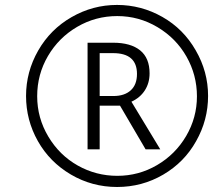

<svg xmlns="http://www.w3.org/2000/svg" viewBox="-20 -744 872 774"><path d="M769 -541Q818.8 -455.1 818.8 -357.4Q818.8 -259.8 770.5 -174.8Q723.1 -89.8 637.9 -40Q552.7 9.8 451.9 9.8Q351.1 9.8 265.6 -40.5Q180.2 -90.8 132.6 -175.3Q85 -259.8 85 -357.2Q85 -454.6 134 -540.3Q183.1 -626 268.6 -675Q354 -724.1 451.7 -724.1Q549.3 -724.1 634.5 -675.8Q719.7 -627.4 769 -541ZM291 -635.7Q216.8 -592.3 173.3 -518.1Q129.9 -443.8 129.9 -356.2Q129.9 -268.6 174.8 -193.4Q219.7 -118.2 293.5 -76.7Q367.2 -35.2 453.1 -35.2Q539.1 -35.2 613 -78.4Q687 -121.6 730.5 -195.8Q773.9 -270 773.9 -355.7Q773.9 -441.4 731.9 -515.6Q689.9 -589.8 615 -634.5Q540 -679.2 452.6 -679.2Q365.2 -679.2 291 -635.7ZM333 -571.8H436Q506.8 -571.8 544.9 -541Q583 -510.3 583 -448.2Q583 -409.7 564 -379.9Q544.9 -350.1 509.8 -334L626 -142.1H566.9L463.9 -317.9H381.8V-142.1H333ZM381.8 -356.9H437Q481.9 -356.9 507.1 -379.9Q532.2 -402.8 532.2 -445.8Q532.2 -529.8 436 -529.8H381.8Z"/></svg>

Font: Open Sans Hebrew Condensed Light
Style: Italic
Weight: 300
Width: 3
Italic angle: -12°
Foundry: Ascender Corporation, Yanek Iontef
Version: Version 2.001;PS 002.001;hotconv 1.0.70;makeotf.lib2.5.58329